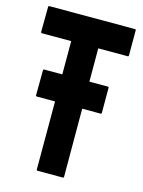

<svg xmlns="http://www.w3.org/2000/svg" viewBox="-108 -764 616 827"><g transform="rotate(15 200.0 -351.0)"><path d="M255.4 -1.5H142.1Q137.7 -1.5 137.7 -6.3V-309.6H56.6Q51.8 -309.6 51.8 -314.5L52.7 -426.3Q52.7 -430.2 56.6 -430.2H339.8Q345.2 -430.2 345.2 -426.3V-314.5Q345.2 -309.6 341.3 -309.6H258.3L259.3 -6.3Q259.3 -1.5 255.4 -1.5ZM255.4 -1.5H142.1Q137.7 -1.5 137.7 -6.3V-578.6H7.3Q2.4 -578.6 2.4 -583.5L3.4 -695.8Q3.4 -699.7 7.3 -699.7H388.7Q394 -699.7 394 -695.8V-583.5Q394 -578.6 390.1 -578.6H258.3L259.3 -6.3Q259.3 -1.5 255.4 -1.5Z"/></g></svg>

Font: WRV
Style: Display
Weight: 400
Designer: Will Viles x Danh Hong
Version: Version 8.001; ttfautohint (v1.8.3)